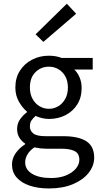

<svg xmlns="http://www.w3.org/2000/svg" viewBox="-20 -801 544 1044"><path d="M246.3 223.7Q186.8 223.7 141.3 208.4Q95.8 193 70.5 164.1Q45.2 135.2 45.2 93.4Q45.2 61.7 64.1 33.5Q83.1 5.3 116.4 -16.5V-20.5Q98.1 -32.6 85.5 -52.2Q73 -71.7 73 -100.2Q73 -130.6 90.4 -154.1Q107.8 -177.5 126.4 -190.4V-194.4Q102.6 -213.7 83 -247.8Q63.5 -281.9 63.5 -324.9Q63.5 -378.1 88.6 -417Q113.7 -455.9 155.2 -477Q196.6 -498.1 245.9 -498.1Q266.3 -498.1 283.9 -494.8Q301.6 -491.5 314.5 -486.1H484.1V-422.8H384.3Q401.8 -406.2 412.8 -380.2Q423.9 -354.2 423.9 -322.7Q423.9 -270.7 400 -232.9Q376.2 -195.2 335.9 -174.7Q295.6 -154.2 245.9 -154.2Q228.2 -154.2 209.3 -158.6Q190.5 -162.9 173.5 -170.7Q160.8 -159.9 151.6 -146.8Q142.5 -133.7 142.5 -113.2Q142.5 -90.3 160.9 -75.4Q179.3 -60.5 227.7 -60.5H322.3Q407.4 -60.5 449.7 -32.8Q492.1 -5.2 492.1 55.6Q492.1 100.8 462 138.9Q431.8 177.1 376.6 200.4Q321.4 223.7 246.3 223.7ZM245.9 -209.4Q273.9 -209.4 297.3 -223.6Q320.6 -237.7 334.9 -263.6Q349.2 -289.6 349.2 -324.9Q349.2 -360.6 335.2 -385.7Q321.3 -410.8 297.9 -424.6Q274.5 -438.4 245.9 -438.4Q202.9 -438.4 172.8 -408.7Q142.6 -378.9 142.6 -324.9Q142.6 -289.6 156.9 -263.6Q171.1 -237.7 194.5 -223.6Q217.9 -209.4 245.9 -209.4ZM257.9 167Q304.2 167 338.5 153Q372.9 138.9 392.2 116.1Q411.5 93.3 411.5 67.9Q411.5 34 386.4 20.8Q361.3 7.6 313.5 7.6H229.7Q216.1 7.6 199.6 5.8Q183.2 3.9 166.5 0.3Q140.4 18.8 128.7 39.7Q116.9 60.7 116.9 81.8Q116.9 121 154.5 144Q192.1 167 257.9 167ZM215.8 -573.3 173.5 -614.3 343.5 -780.8 394 -726.2Z"/></svg>

Font: Source Sans Variable
Style: Regular
Weight: 200
Designer: Paul D. Hunt
Foundry: Adobe Systems Incorporated
Version: Version 3.006;hotconv 1.0.111;makeotfexe 2.5.65597